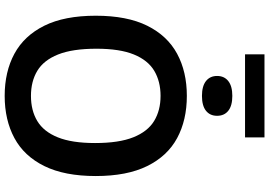

<svg xmlns="http://www.w3.org/2000/svg" viewBox="-181 -932 1122 800"><g transform="rotate(90 380.0 -532.0)"><path d="M379.5 9.5Q279 9.5 204 -31Q129 -71.5 87.2 -155.5Q45.5 -239.5 45.5 -370Q45.5 -500.5 87.2 -584.5Q129 -668.5 204 -709Q279 -749.5 379.5 -749.5Q480.5 -749.5 555.5 -709Q630.5 -668.5 672 -584.2Q713.5 -500 713.5 -370Q713.5 -240 672 -155.8Q630.5 -71.5 555.2 -31Q480 9.5 379.5 9.5ZM379.5 -100Q440.5 -100 484.5 -126.5Q528.5 -153 552.2 -211.8Q576 -270.5 576 -367Q576 -466.5 552 -526.5Q528 -586.5 484 -613.2Q440 -640 379.5 -640Q319.5 -640 275.2 -613.8Q231 -587.5 207 -528.8Q183 -470 183 -373Q183 -273 207 -213Q231 -153 275 -126.5Q319 -100 379.5 -100ZM379.5 -812.5Q339 -812.5 317.8 -829.2Q296.5 -846 296.5 -875.5Q296.5 -905.5 317.8 -922.2Q339 -939 379.5 -939Q420.5 -939 441.5 -922.2Q462.5 -905.5 462.5 -875.5Q462.5 -846 441.5 -829.2Q420.5 -812.5 379.5 -812.5ZM206.5 -992V-1073H552.5V-992Z"/></g></svg>

Font: Encode Sans SC SemiBold
Style: Regular
Weight: 600
Version: Version 3.002